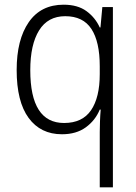

<svg xmlns="http://www.w3.org/2000/svg" viewBox="-20 -628 581 818"><path d="M405 -66Q405 -84 406 -111.5Q407 -139 409 -161H405Q386 -115 345.5 -85.5Q305 -56 244 -56Q153 -56 102 -125.5Q51 -195 51 -330Q51 -459 102.5 -533.5Q154 -608 251 -608Q311 -608 348.5 -580.5Q386 -553 405 -511H408L416 -598H461V170H405ZM253 -104Q331 -104 368 -158.5Q405 -213 405 -312V-346Q405 -450 369.5 -504.5Q334 -559 258 -559Q184 -559 146.5 -498.5Q109 -438 109 -329Q109 -104 253 -104Z"/></svg>

Font: Noto Sans Malayalam UI SemiCondensed Light
Style: Regular
Weight: 300
Width: 4
Designer: Jelle Bosma - Monotype Design Team
Foundry: Monotype Imaging Inc.
Version: Version 2.104; ttfautohint (v1.8.4.7-5d5b)